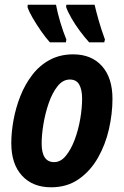

<svg xmlns="http://www.w3.org/2000/svg" viewBox="-20 -786 526 816"><path d="M197 10Q119 10 73.5 -39.5Q28 -89 28 -177Q28 -224 37.5 -276Q47 -328 66.5 -377.5Q86 -427 117 -467.5Q148 -508 191.5 -531.5Q235 -555 291 -555Q369 -555 413.5 -505Q458 -455 458 -366Q458 -303 443 -237Q428 -171 396 -115Q364 -59 314.5 -24.5Q265 10 197 10ZM210 -97Q238 -97 260 -124Q282 -151 297.5 -192.5Q313 -234 321 -280.5Q329 -327 329 -367Q329 -404 317 -426Q305 -448 277 -448Q247 -448 224.5 -419.5Q202 -391 187 -347.5Q172 -304 164.5 -258Q157 -212 157 -176Q157 -97 210 -97ZM359 -606Q339 -628 319 -655Q299 -682 283.5 -709Q268 -736 261 -756L262 -766H382Q389 -736 399.5 -699Q410 -662 426 -618L423 -606ZM192 -606Q174 -626 154.5 -654Q135 -682 119 -709.5Q103 -737 97 -756L98 -766H218Q224 -733 236 -692.5Q248 -652 262 -618L260 -606Z"/></svg>

Font: Noto Sans Condensed
Style: Bold Italic
Weight: 700
Width: 3
Italic angle: -12°
Designer: Monotype Design Team
Foundry: Monotype Imaging Inc.
Version: Version 2.013; ttfautohint (v1.8.4.7-5d5b)